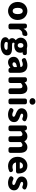

<svg xmlns="http://www.w3.org/2000/svg" viewBox="2386 -3257 1113 5925"><g transform="rotate(90 2942.5 -294.5)"><path d="M319.3 13.7Q264.6 13.7 214.4 -6.8Q164.1 -27.3 125 -64.5Q85.9 -101.6 63 -158.7Q40 -215.8 40 -284.2Q40 -352.5 63 -410.2Q85.9 -467.8 125 -504.9Q164.1 -542 214.4 -562.5Q264.6 -583 319.3 -583Q373 -583 422.9 -562.5Q472.7 -542 511.7 -504.9Q550.8 -467.8 573.7 -410.2Q596.7 -352.5 596.7 -284.2Q596.7 -215.8 573.7 -158.7Q550.8 -101.6 511.7 -64.5Q472.7 -27.3 422.9 -6.8Q373 13.7 319.3 13.7ZM319.3 -129.9Q367.2 -129.9 391.1 -170.4Q415 -210.9 415 -284.2Q415 -357.4 391.1 -398.4Q367.2 -439.5 319.3 -439.5Q270.5 -439.5 246.1 -398.4Q221.7 -357.4 221.7 -284.2Q221.7 -210.9 246.1 -170.4Q270.5 -129.9 319.3 -129.9Z M766.6 0Q742.2 0 725.6 -17.1Q709 -34.2 709 -57.6V-511.7Q709 -535.2 725.6 -552.2Q742.2 -569.3 766.6 -569.3H795.9Q820.3 -569.3 838.9 -552.7Q857.4 -536.1 860.4 -511.7L865.2 -471.7Q865.2 -469.7 867.7 -469.7Q870.1 -469.7 871.1 -471.7Q901.4 -526.4 944.3 -554.7Q987.3 -583 1031.2 -583Q1038.1 -583 1044.9 -583Q1068.4 -582 1082 -560.5Q1090.8 -545.9 1090.8 -528.3Q1090.8 -521.5 1089.8 -514.6L1082 -474.6Q1077.1 -452.1 1057.6 -439.5Q1039.1 -426.8 1015.6 -426.8Q1014.6 -426.8 1013.7 -426.8Q1011.7 -426.8 1008.8 -426.8Q974.6 -426.8 942.4 -403.8Q910.2 -380.9 888.7 -332Q885.7 -325.2 885.7 -317.4V-57.6Q885.7 -34.2 868.7 -17.1Q851.6 0 828.1 0Z M1367.2 242.2Q1298.8 242.2 1246.6 228Q1194.3 213.9 1161.1 180.7Q1127.9 147.5 1127.9 98.6Q1127.9 64.5 1147.9 36.1Q1168 7.8 1207 -11.7Q1209 -13.7 1209 -16.1Q1209 -18.6 1207 -19.5Q1157.2 -53.7 1157.2 -116.2Q1157.2 -145.5 1173.8 -173.3Q1190.4 -201.2 1217.8 -220.7Q1219.7 -222.7 1219.7 -224.6Q1219.7 -226.6 1217.8 -227.5Q1185.5 -251 1164.1 -289.1Q1142.6 -327.1 1142.6 -373Q1142.6 -439.5 1177.2 -487.8Q1211.9 -536.1 1264.6 -558.1Q1317.4 -580.1 1380.9 -580.1Q1425.8 -580.1 1463.9 -568.4Q1471.7 -566.4 1478.5 -566.4H1622.1Q1646.5 -566.4 1663.1 -549.3Q1679.7 -532.2 1679.7 -508.8V-495.1Q1679.7 -470.7 1663.1 -454.1Q1646.5 -437.5 1622.1 -437.5H1599.6Q1596.7 -437.5 1595.2 -435.1Q1593.8 -432.6 1594.7 -430.7Q1607.4 -403.3 1607.4 -368.2Q1607.4 -273.4 1544.4 -225.1Q1481.4 -176.8 1380.9 -176.8Q1352.5 -176.8 1321.3 -185.5Q1313.5 -187.5 1308.6 -181.6Q1295.9 -168 1295.9 -147.5Q1295.9 -127 1315.4 -118.2Q1335 -109.4 1379.9 -109.4H1469.7Q1688.5 -109.4 1688.5 37.1Q1688.5 127.9 1601.1 185.1Q1513.7 242.2 1367.2 242.2ZM1380.9 -284.2Q1413.1 -284.2 1433.1 -307.1Q1453.1 -330.1 1453.1 -373Q1453.1 -416 1433.1 -438.5Q1413.1 -460.9 1380.9 -460.9Q1348.6 -460.9 1328.6 -438Q1308.6 -415 1308.6 -373Q1308.6 -330.1 1328.6 -307.1Q1348.6 -284.2 1380.9 -284.2ZM1394.5 130.9Q1449.2 130.9 1483.9 112.8Q1518.6 94.7 1518.6 67.4Q1518.6 43.9 1498.5 35.2Q1478.5 26.4 1435.5 26.4H1381.8Q1332 26.4 1307.6 21.5Q1305.7 21.5 1304.7 21.5Q1298.8 21.5 1295.9 24.4Q1273.4 45.9 1273.4 70.3Q1273.4 100.6 1306.2 115.7Q1338.9 130.9 1394.5 130.9Z M1902.3 13.7Q1826.2 13.7 1779.8 -36.1Q1733.4 -85.9 1733.4 -159.2Q1733.4 -249 1807.1 -298.8Q1880.9 -348.6 2042 -367.2Q2049.8 -368.2 2048.8 -375Q2039.1 -441.4 1963.9 -441.4Q1919.9 -441.4 1866.2 -417Q1853.5 -411.1 1839.8 -411.1Q1831.1 -411.1 1821.3 -414.1Q1798.8 -420.9 1787.1 -442.4L1779.3 -457Q1772.5 -470.7 1772.5 -484.4Q1772.5 -493.2 1774.4 -502Q1781.2 -525.4 1802.7 -535.2Q1901.4 -583 1997.1 -583Q2227.5 -583 2227.5 -323.2V-57.6Q2227.5 -34.2 2210.4 -17.1Q2193.4 0 2169.9 0H2134.8Q2111.3 0 2093.8 -14.2Q2076.2 -28.3 2071.3 -50.8L2070.3 -54.7Q2069.3 -56.6 2067.4 -56.6Q2065.4 -56.6 2064.5 -55.7Q1985.4 13.7 1902.3 13.7ZM1963.9 -124Q2005.9 -124 2044.9 -164.1Q2049.8 -168.9 2049.8 -176.8V-252.9Q2049.8 -258.8 2043.9 -258.8Q2043 -258.8 2042 -258.8Q1902.3 -238.3 1902.3 -172.9Q1902.3 -148.4 1918.5 -136.2Q1934.6 -124 1963.9 -124Z M2421.9 0Q2397.5 0 2380.9 -17.1Q2364.3 -34.2 2364.3 -57.6V-511.7Q2364.3 -535.2 2380.9 -552.2Q2397.5 -569.3 2421.9 -569.3H2451.2Q2476.6 -569.3 2495.6 -553.2Q2514.6 -537.1 2518.6 -511.7L2520.5 -500Q2520.5 -498 2522.9 -498Q2525.4 -498 2526.4 -499Q2612.3 -583 2707 -583Q2796.9 -583 2840.3 -522.5Q2883.8 -461.9 2883.8 -351.6V-57.6Q2883.8 -34.2 2867.2 -17.1Q2850.6 0 2826.2 0H2763.7Q2739.3 0 2722.7 -17.1Q2706.1 -34.2 2706.1 -57.6V-330.1Q2706.1 -386.7 2690.4 -408.7Q2674.8 -430.7 2639.6 -430.7Q2613.3 -430.7 2593.3 -419.9Q2573.2 -409.2 2545.9 -384.8Q2541 -379.9 2541 -373V-57.6Q2541 -34.2 2523.9 -17.1Q2506.8 0 2483.4 0Z M3079.1 0Q3054.7 0 3038.1 -17.1Q3021.5 -34.2 3021.5 -57.6V-511.7Q3021.5 -535.2 3038.1 -552.2Q3054.7 -569.3 3079.1 -569.3H3140.6Q3164.1 -569.3 3181.2 -552.2Q3198.2 -535.2 3198.2 -511.7V-57.6Q3198.2 -34.2 3181.2 -17.1Q3164.1 0 3140.6 0ZM3110.4 -648.4Q3065.4 -648.4 3036.6 -673.8Q3007.8 -699.2 3007.8 -739.3Q3007.8 -779.3 3036.6 -805.2Q3065.4 -831.1 3110.4 -831.1Q3154.3 -831.1 3182.6 -805.2Q3210.9 -779.3 3210.9 -739.3Q3210.9 -699.2 3182.6 -673.8Q3154.3 -648.4 3110.4 -648.4Z M3511.7 13.7Q3424.8 13.7 3339.8 -33.2Q3319.3 -44.9 3315.4 -69.3Q3314.5 -74.2 3314.5 -79.1Q3314.5 -97.7 3326.2 -113.3L3337.9 -129.9Q3351.6 -149.4 3375 -153.3Q3380.9 -154.3 3386.7 -154.3Q3404.3 -154.3 3419.9 -145.5Q3469.7 -117.2 3515.6 -117.2Q3583 -117.2 3583 -162.1Q3583 -168.9 3580.1 -175.3Q3577.1 -181.6 3569.8 -187.5Q3562.5 -193.4 3556.6 -197.8Q3550.8 -202.1 3538.1 -207.5Q3525.4 -212.9 3518.1 -216.3Q3510.7 -219.7 3493.7 -226.1Q3476.6 -232.4 3469.7 -235.4Q3440.4 -247.1 3417 -260.3Q3393.6 -273.4 3370.6 -293Q3347.7 -312.5 3334.5 -340.3Q3321.3 -368.2 3321.3 -402.3Q3321.3 -483.4 3381.8 -533.2Q3442.4 -583 3542 -583Q3624 -583 3697.3 -542Q3717.8 -530.3 3721.7 -506.8Q3722.7 -502 3722.7 -497.1Q3722.7 -478.5 3710.9 -463.9L3700.2 -450.2Q3686.5 -431.6 3662.1 -426.8Q3655.3 -425.8 3648.4 -425.8Q3631.8 -425.8 3616.2 -433.6Q3579.1 -452.1 3547.9 -452.1Q3487.3 -452.1 3487.3 -411.1Q3487.3 -405.3 3489.3 -400.4Q3491.2 -395.5 3495.1 -391.1Q3499 -386.7 3502.9 -382.8Q3506.8 -378.9 3514.2 -375.5Q3521.5 -372.1 3527.3 -369.1Q3533.2 -366.2 3543.5 -362.3Q3553.7 -358.4 3560.5 -356Q3567.4 -353.5 3579.1 -349.6Q3590.8 -345.7 3598.6 -342.8Q3629.9 -331.1 3652.8 -318.8Q3675.8 -306.6 3699.7 -286.6Q3723.6 -266.6 3735.8 -237.8Q3748 -209 3748 -171.9Q3748 -89.8 3686 -38.1Q3624 13.7 3511.7 13.7Z M3909.2 0Q3884.8 0 3868.2 -17.1Q3851.6 -34.2 3851.6 -57.6V-511.7Q3851.6 -535.2 3868.2 -552.2Q3884.8 -569.3 3909.2 -569.3H3938.5Q3963.9 -569.3 3982.9 -553.2Q4002 -537.1 4005.9 -511.7L4007.8 -499Q4007.8 -497.1 4010.3 -497.1Q4012.7 -497.1 4013.7 -498Q4054.7 -539.1 4093.8 -561Q4132.8 -583 4185.5 -583Q4293 -583 4337.9 -495.1Q4341.8 -489.3 4346.7 -494.1Q4388.7 -536.1 4428.7 -559.6Q4468.8 -583 4519.5 -583Q4609.4 -583 4653.3 -522.5Q4697.3 -461.9 4697.3 -351.6V-57.6Q4697.3 -34.2 4680.2 -17.1Q4663.1 0 4639.6 0H4577.1Q4552.7 0 4536.1 -17.1Q4519.5 -34.2 4519.5 -57.6V-330.1Q4519.5 -386.7 4504.4 -408.7Q4489.3 -430.7 4454.1 -430.7Q4415 -430.7 4368.2 -384.8Q4363.3 -379.9 4363.3 -373V-57.6Q4363.3 -34.2 4346.2 -17.1Q4329.1 0 4305.7 0H4242.2Q4217.8 0 4201.2 -17.1Q4184.6 -34.2 4184.6 -57.6V-330.1Q4184.6 -386.7 4169.4 -408.7Q4154.3 -430.7 4119.1 -430.7Q4080.1 -430.7 4033.2 -384.8Q4028.3 -379.9 4028.3 -373V-57.6Q4028.3 -34.2 4011.2 -17.1Q3994.1 0 3970.7 0Z M5108.4 13.7Q4982.4 13.7 4900.9 -66.4Q4819.3 -146.5 4819.3 -284.2Q4819.3 -351.6 4842.3 -408.7Q4865.2 -465.8 4902.8 -503.4Q4940.4 -541 4988.8 -562Q5037.1 -583 5088.9 -583Q5208 -583 5270.5 -506.8Q5333 -430.7 5333 -307.6Q5333 -298.8 5333 -289.1Q5332 -264.6 5312.5 -248.5Q5293 -232.4 5267.6 -232.4H4999Q4996.1 -232.4 4994.1 -230Q4992.2 -227.5 4993.2 -224.6Q5017.6 -122.1 5132.8 -122.1Q5168 -122.1 5201.2 -133.8Q5212.9 -137.7 5225.6 -137.7Q5236.3 -137.7 5247.1 -134.8Q5269.5 -127.9 5281.2 -107.4L5284.2 -101.6Q5293 -86.9 5293 -72.3Q5293 -64.5 5290 -56.6Q5284.2 -32.2 5262.7 -22.5Q5186.5 13.7 5108.4 13.7ZM4989.3 -352.5Q4989.3 -347.7 4996.1 -347.7H5174.8Q5182.6 -347.7 5182.6 -354.5Q5182.6 -355.5 5182.6 -355.5Q5180.7 -397.5 5158.7 -422.4Q5136.7 -447.3 5092.8 -447.3Q5054.7 -447.3 5027.3 -423.8Q4989.3 -392.6 4989.3 -352.5Z M5617.2 13.7Q5530.3 13.7 5445.3 -33.2Q5424.8 -44.9 5420.9 -69.3Q5419.9 -74.2 5419.9 -79.1Q5419.9 -97.7 5431.6 -113.3L5443.4 -129.9Q5457 -149.4 5480.5 -153.3Q5486.3 -154.3 5492.2 -154.3Q5509.8 -154.3 5525.4 -145.5Q5575.2 -117.2 5621.1 -117.2Q5688.5 -117.2 5688.5 -162.1Q5688.5 -168.9 5685.5 -175.3Q5682.6 -181.6 5675.3 -187.5Q5668 -193.4 5662.1 -197.8Q5656.2 -202.1 5643.6 -207.5Q5630.9 -212.9 5623.5 -216.3Q5616.2 -219.7 5599.1 -226.1Q5582 -232.4 5575.2 -235.4Q5545.9 -247.1 5522.5 -260.3Q5499 -273.4 5476.1 -293Q5453.1 -312.5 5439.9 -340.3Q5426.8 -368.2 5426.8 -402.3Q5426.8 -483.4 5487.3 -533.2Q5547.9 -583 5647.5 -583Q5729.5 -583 5802.7 -542Q5823.2 -530.3 5827.1 -506.8Q5828.1 -502 5828.1 -497.1Q5828.1 -478.5 5816.4 -463.9L5805.7 -450.2Q5792 -431.6 5767.6 -426.8Q5760.7 -425.8 5753.9 -425.8Q5737.3 -425.8 5721.7 -433.6Q5684.6 -452.1 5653.3 -452.1Q5592.8 -452.1 5592.8 -411.1Q5592.8 -405.3 5594.7 -400.4Q5596.7 -395.5 5600.6 -391.1Q5604.5 -386.7 5608.4 -382.8Q5612.3 -378.9 5619.6 -375.5Q5627 -372.1 5632.8 -369.1Q5638.7 -366.2 5648.9 -362.3Q5659.2 -358.4 5666 -356Q5672.9 -353.5 5684.6 -349.6Q5696.3 -345.7 5704.1 -342.8Q5735.4 -331.1 5758.3 -318.8Q5781.2 -306.6 5805.2 -286.6Q5829.1 -266.6 5841.3 -237.8Q5853.5 -209 5853.5 -171.9Q5853.5 -89.8 5791.5 -38.1Q5729.5 13.7 5617.2 13.7Z"/></g></svg>

Font: Gen Jyuu Gothic Heavy
Style: Bold
Weight: 900
Designer: [Source Han Sans]
Ryoko NISHIZUKA  (kana & ideographs); Paul D. Hunt (Latin, Greek & Cyrillic); Wenlong ZHANG  (bopomofo
Version: Version 1.002.20150607